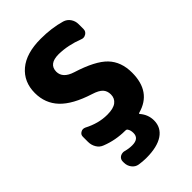

<svg xmlns="http://www.w3.org/2000/svg" viewBox="-280 -864 1160 1160"><g transform="rotate(-45 299.5 -284.5)"><path d="M250 196.3Q219.7 196.3 189.5 191.4Q165 187.5 149.4 167Q133.8 146.5 133.8 120.1V110.4Q133.8 90.8 150.4 79.1Q162.1 72.3 173.8 72.3Q180.7 72.3 187.5 74.2Q215.8 82 243.2 82Q301.8 82 301.8 34.2Q301.8 9.8 291 -4.9Q287.1 -10.7 278.3 -10.7Q194.3 -10.7 121.1 -40Q96.7 -48.8 83 -71.8Q69.3 -94.7 69.3 -122.1V-166Q69.3 -184.6 85.9 -193.4Q93.8 -198.2 102.5 -198.2Q110.4 -198.2 119.1 -194.3Q193.4 -155.3 266.6 -155.3Q268.6 -155.3 269.5 -155.3Q320.3 -155.3 345.2 -174.3Q370.1 -193.4 370.1 -226.6Q370.1 -256.8 352.5 -275.9Q335 -294.9 291 -308.6Q165 -348.6 107.9 -409.2Q50.8 -469.7 50.8 -557.6Q50.8 -652.3 117.2 -708.5Q183.6 -764.6 307.6 -764.6Q400.4 -764.6 477.5 -742.2Q502.9 -734.4 517.6 -712.9Q532.2 -691.4 532.2 -665V-623Q532.2 -603.5 515.6 -592.8Q504.9 -585.9 494.1 -585.9Q487.3 -585.9 479.5 -588.9Q396.5 -621.1 318.4 -622.1Q234.4 -622.1 233.4 -557.6Q233.4 -502 307.6 -478.5Q445.3 -435.5 499.5 -378.9Q553.7 -322.3 553.7 -229.5Q553.7 -65.4 412.1 -27.3Q405.3 -25.4 410.2 -19.5Q443.4 19.5 443.4 68.4Q443.4 128.9 393.6 162.6Q343.8 196.3 250 196.3Z"/></g></svg>

Font: Gen Jyuu Gothic Heavy
Style: Bold
Weight: 900
Designer: [Source Han Sans]
Ryoko NISHIZUKA  (kana & ideographs); Paul D. Hunt (Latin, Greek & Cyrillic); Wenlong ZHANG  (bopomofo
Version: Version 1.002.20150607